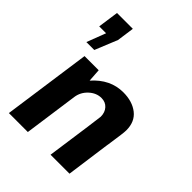

<svg xmlns="http://www.w3.org/2000/svg" viewBox="-224 -924 1046 1046"><g transform="rotate(45 298.5 -401.0)"><path d="M548 -386Q548 -373 544.5 -347.5Q541 -322 532 -259Q534 -278 496 0H350Q397 -330 397 -340Q397 -373 378 -394Q359 -415 328 -415Q289 -415 257 -385.5Q225 -356 219 -314L175 0H29L101 -511H210L215 -436Q290 -521 390 -521Q460 -521 504 -486.5Q548 -452 548 -386ZM96 -682H43L60 -802H182L168 -702L115 -572H54Z"/></g></svg>

Font: Chivo
Style: Bold Italic
Weight: 700
Italic angle: -8.05°
Designer: Hector Gatti
Foundry: Omnibus-Type
Version: Version 1.007